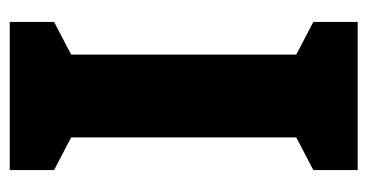

<svg xmlns="http://www.w3.org/2000/svg" viewBox="-200 -554 754 394"><g transform="rotate(90 177.0 -357.0)"><path d="M329 0H25V-91L92 -126V-588L25 -623V-714H329V-623L262 -588V-126L329 -91Z"/></g></svg>

Font: Noto Sans Malayalam ExtraCondensed Black
Style: Regular
Weight: 900
Width: 2
Designer: Jelle Bosma - Monotype Design Team
Foundry: Monotype Imaging Inc.
Version: Version 2.104; ttfautohint (v1.8.4.7-5d5b)